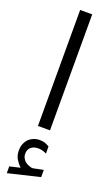

<svg xmlns="http://www.w3.org/2000/svg" viewBox="-180 -688 587 1014"><g transform="rotate(20 113.5 -181.0)"><path d="M69.3 238.3Q52.7 222.2 41 202.4Q29.3 182.6 29.3 154.3Q29.3 136.2 34.4 121.8Q39.6 107.4 48.3 96.2Q60.5 81.5 78.4 73.7Q96.2 65.9 114.7 65.9Q133.3 65.9 145 70.3Q156.7 74.7 169.4 82L169.9 122.1Q145 109.9 121.6 109.9Q112.3 109.9 101.1 113Q89.8 116.2 81.1 124Q74.7 129.9 70.8 138.9Q66.9 147.9 66.9 160.6Q66.9 178.2 78.9 193.6Q90.8 209 115.7 216.3Q117.7 216.8 120.6 217.8Q123.5 218.8 127.4 218.8Q130.9 218.8 133.3 218.3L188.5 207V247.6L10.7 290V252ZM80.1 -652.3H147.9V-0.5H80.1Z"/></g></svg>

Font: Vazir Light FD
Style: Light-FD
Weight: 300
Designer: Saber Rastikerdar
Foundry: Saber Rastikerdar
Version: Version 30.1.0